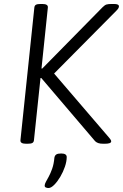

<svg xmlns="http://www.w3.org/2000/svg" viewBox="-20 -722 619 967"><path d="M111 2Q81 2 83 -16L153 -684Q154 -694 161 -698Q168 -702 185 -702H193Q223 -702 221 -684L189 -377H193L497 -686Q508 -697 517 -699.5Q526 -702 544 -702H553Q567 -702 573 -699Q579 -696 579 -690Q579 -686 576.5 -681Q574 -676 566 -668L229 -328V-379L530 -28Q535 -22 537.5 -18Q540 -14 540 -10Q540 -4 532 -1Q524 2 507 2H500Q484 2 474.5 -1.5Q465 -5 459 -11L188 -329H184L151 -16Q150 -6 143 -2Q136 2 119 2ZM224 225Q218 225 211.5 222.5Q205 220 205 213Q205 205 211 194Q217 183 225.5 167.5Q234 152 242.5 128.5Q251 105 254 72Q256 61 263.5 56Q271 51 288 51Q316 51 316 69Q316 91 307 117.5Q298 144 283.5 168.5Q269 193 253 209Q237 225 224 225Z"/></svg>

Font: Asap Light
Style: Italic
Weight: 300
Italic angle: -6°
Designer: Pablo Cosgaya
Foundry: Omnibus-Type
Version: Version 3.001